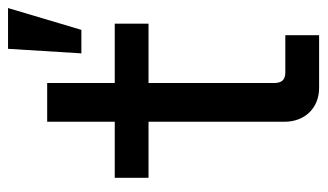

<svg xmlns="http://www.w3.org/2000/svg" viewBox="-184 -610 795 466"><g transform="rotate(-90 213.0 -377.5)"><path d="M327 -755 316 -577H373L426 -755ZM14 -496V-414H150V-84C150 -34 184 0 232 0H360V-82H270C252 -82 244 -90 244 -110V-414H388V-496H244V-660H150V-496Z"/></g></svg>

Font: Space Text Medium
Style: Regular
Weight: 500
Designer: Florian Karsten (Space Text), Colophon Foundry (Space Mono)
Foundry: Florian Karsten
Version: Version 1.003;PS 001.003;hotconv 1.0.88;makeotf.lib2.5.64775